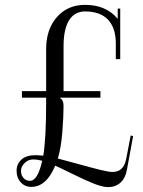

<svg xmlns="http://www.w3.org/2000/svg" viewBox="-20 -747 585 786"><path d="M240.2 -374H391.1V-347.2H226.1V-345.2Q240.2 -337.9 240.2 -313Q240.2 -269 235.1 -205.3Q230 -141.6 216.8 -98.1Q246.1 -90.8 301 -75.4Q356 -60.1 390.9 -51.5Q425.8 -43 439.9 -43Q485.8 -43 496.1 -94.2L515.1 -192.4L524.9 -189.9L500 -54.2Q493.7 -17.6 473.1 0.7Q452.6 19 422.9 19Q401.4 19 367.7 6.1Q334 -6.8 279.5 -33.7Q225.1 -60.5 206.1 -68.8Q169.9 18.1 107.9 18.1Q82 18.1 64.9 -0.7Q47.9 -19.5 47.9 -47.9Q47.9 -75.2 67.4 -93.5Q86.9 -111.8 127 -111.8Q134.8 -111.8 157.2 -109.9Q168.9 -180.7 168.9 -328.1V-347.2H69.8V-374H168.9V-545.9Q168.9 -627 212.9 -677Q256.8 -727.1 328.1 -727.1Q414.6 -727.1 461.9 -669.9V-711.9H472.2V-657.2V-504.9H454.1V-568.8Q454.1 -632.8 422.1 -666.5Q390.1 -700.2 328.1 -700.2Q285.2 -700.2 262.7 -663.8Q240.2 -627.4 240.2 -558.1ZM152.8 -88.9Q133.3 -94.2 115.2 -94.2Q95.7 -94.2 80.8 -79.6Q65.9 -64.9 65.9 -47.9Q65.9 -29.8 76.2 -18.3Q86.4 -6.8 103 -6.8Q134.3 -6.8 152.8 -88.9Z"/></svg>

Font: FoglihtenNo07calt
Style: Regular
Weight: 500
Designer: gluk (gluksza@wp.pl)
Foundry: gluk (gluksza@wp.pl)
Version: Version 0.844